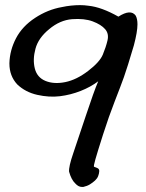

<svg xmlns="http://www.w3.org/2000/svg" viewBox="-20 -738 576 757"><path d="M446.8 -672.4Q495.6 -703.6 515.1 -676.3Q522 -663.6 522 -642.1Q522 -612.8 507.8 -559.1Q481.4 -469.7 468.5 -433.8Q455.6 -397.9 432.4 -338.6Q409.2 -279.3 386.5 -208.3Q363.8 -137.2 356 -109.4Q348.1 -81.5 350.8 -80.6Q353.5 -79.6 362.8 -75.9Q372.1 -72.3 371.3 -62.5Q370.6 -52.7 366.9 -43.5Q363.3 -34.2 354.5 -26.1Q345.7 -18.1 334.7 -11.2Q323.7 -4.4 308.6 -1Q304.7 -1 302.7 -1Q289.1 -1 276.9 -14.6Q261.2 -29.3 252.4 -61Q250.5 -80.6 268.8 -133.8Q287.1 -187 318.6 -282.2Q350.1 -377.4 367.2 -417.5Q337.4 -395 297.9 -379.4Q258.3 -363.8 216.1 -358.6Q173.8 -353.5 127 -364Q80.1 -374.5 47.9 -405.3Q17.1 -438.5 17.1 -487.3Q17.1 -488.3 17.1 -489.3Q18.6 -540 43.2 -587.2Q67.9 -634.3 117.9 -667.2Q168 -700.2 223.6 -710Q259.8 -717.8 295.9 -717.8Q312.5 -717.8 329.1 -715.3Q380.4 -710 446.8 -672.4ZM173.8 -623Q131.3 -588.4 119.9 -546.1Q108.4 -503.9 117.2 -468.3Q126 -432.6 159.4 -418.9Q192.9 -405.3 237.3 -414.3Q281.7 -423.3 327.4 -458.3Q373 -493.2 385.3 -522.5Q397.5 -551.8 403.8 -578.4Q410.2 -605 394.5 -623Q378.9 -641.1 345.7 -653.6Q312.5 -666 264.4 -662.4Q216.3 -658.7 173.8 -623Z"/></svg>

Font: Myanmar Kalay
Style: Regular
Weight: 400
Designer: Khon Soe Zaw Thu
Foundry: PaOh Unicode khonsoezawthu@gmail.com and @hotmail.com
Version: Version 1.20 December 6, 2016